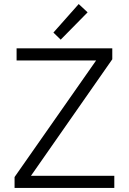

<svg xmlns="http://www.w3.org/2000/svg" viewBox="-20 -929 638 949"><path d="M52 0V-54L455 -630H62V-690H535V-636L133 -60H545V0ZM244 -768 369 -909 413 -868 280 -733Z"/></svg>

Font: Oxanium Light
Style: Regular
Weight: 300
Designer: Severin Meyer
Version: Version 1.000